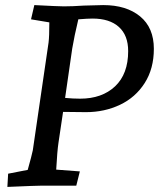

<svg xmlns="http://www.w3.org/2000/svg" viewBox="-20 -730 634 755"><path d="M12 -47 89 -62Q105 -119 109 -139L171 -563Q174 -587 174 -642L102 -654L115 -710Q210 -705 231 -705Q266 -705 309 -708L386 -710Q477 -710 531 -665.5Q585 -621 585 -538Q585 -460 549 -403.5Q513 -347 452 -318Q391 -289 318 -289L228 -290L210 -169Q205 -136 201 -63L294 -56L280 0H146Q124 0 9 5ZM295 -342Q381 -342 432.5 -390.5Q484 -439 484 -529Q484 -591 447.5 -624Q411 -657 344 -657Q324 -657 288 -654Q272 -587 264 -539L236 -345Q266 -342 295 -342Z"/></svg>

Font: Andada Pro Medium
Style: Italic
Weight: 500
Italic angle: -7°
Designer: Carolina Giovagnoli
Foundry: Huerta Tipografica
Version: Version 3.005; ttfautohint (v1.8.4)